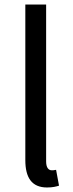

<svg xmlns="http://www.w3.org/2000/svg" viewBox="-20 -816 324 849"><path d="M188 13C213 13 228 9 241 5L228 -65C218 -63 214 -63 209 -63C195 -63 184 -74 184 -102V-796H92V-108C92 -31 120 13 188 13Z"/></svg>

Font: Noto Sans HK
Style: Regular
Weight: 400
Designer: Ryoko NISHIZUKA 西塚涼子 (kana, bopomofo & ideographs); Paul D. Hunt (Latin, Greek & Cyrillic); Sandoll Communications 산돌커뮤니
Foundry: Adobe
Version: Version 2.004;hotconv 1.0.118;makeotfexe 2.5.65603